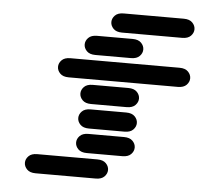

<svg xmlns="http://www.w3.org/2000/svg" viewBox="-57 -800 1113 975"><g transform="rotate(5 500.0 -312.0)"><path d="M159.2 111.3Q129.9 111.3 115.2 96.2Q100.6 81.1 100.6 62.5Q100.6 43.9 115.2 28.8Q129.9 13.7 159.2 13.7H465.8Q495.1 13.7 509.8 28.8Q524.4 43.9 524.4 62.5Q524.4 81.1 509.8 96.2Q495.1 111.3 465.8 111.3ZM409.2 -13.7Q379.9 -13.7 365.2 -28.8Q350.6 -43.9 350.6 -62.5Q350.6 -81.1 365.2 -96.2Q379.9 -111.3 409.2 -111.3H590.8Q620.1 -111.3 634.8 -96.2Q649.4 -81.1 649.4 -62.5Q649.4 -43.9 634.8 -28.8Q620.1 -13.7 590.8 -13.7ZM409.2 -138.7Q379.9 -138.7 365.2 -153.8Q350.6 -168.9 350.6 -187.5Q350.6 -206.1 365.2 -221.2Q379.9 -236.3 409.2 -236.3H590.8Q620.1 -236.3 634.8 -221.2Q649.4 -206.1 649.4 -187.5Q649.4 -168.9 634.8 -153.8Q620.1 -138.7 590.8 -138.7ZM409.2 -263.7Q379.9 -263.7 365.2 -278.8Q350.6 -293.9 350.6 -312.5Q350.6 -331.1 365.2 -346.2Q379.9 -361.3 409.2 -361.3H590.8Q620.1 -361.3 634.8 -346.2Q649.4 -331.1 649.4 -312.5Q649.4 -293.9 634.8 -278.8Q620.1 -263.7 590.8 -263.7ZM284.2 -388.7Q254.9 -388.7 240.2 -403.8Q225.6 -418.9 225.6 -437.5Q225.6 -456.1 240.2 -471.2Q254.9 -486.3 284.2 -486.3H840.8Q870.1 -486.3 884.8 -471.2Q899.4 -456.1 899.4 -437.5Q899.4 -418.9 884.8 -403.8Q870.1 -388.7 840.8 -388.7ZM409.2 -513.7Q379.9 -513.7 365.2 -528.8Q350.6 -543.9 350.6 -562.5Q350.6 -581.1 365.2 -596.2Q379.9 -611.3 409.2 -611.3H590.8Q620.1 -611.3 634.8 -596.2Q649.4 -581.1 649.4 -562.5Q649.4 -543.9 634.8 -528.8Q620.1 -513.7 590.8 -513.7ZM534.2 -638.7Q504.9 -638.7 490.2 -653.8Q475.6 -668.9 475.6 -687.5Q475.6 -706.1 490.2 -721.2Q504.9 -736.3 534.2 -736.3H840.8Q870.1 -736.3 884.8 -721.2Q899.4 -706.1 899.4 -687.5Q899.4 -668.9 884.8 -653.8Q870.1 -638.7 840.8 -638.7Z"/></g></svg>

Font: Sixtyfour Normal
Style: Regular
Weight: 400
Monospace: yes
Designer: Jens Kutilek
Foundry: Jens Kutilek
Version: Version 2.000